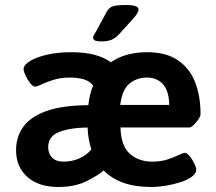

<svg xmlns="http://www.w3.org/2000/svg" viewBox="-20 -738 859 765"><path d="M386 -573Q365 -573 358 -577Q351 -581 351 -588Q351 -593 354.5 -599Q358 -605 364 -615L404 -689Q412 -705 426 -711.5Q440 -718 481 -718Q532 -718 532 -701Q532 -687 510 -663L454 -601Q439 -585 423 -579Q407 -573 386 -573ZM212 7Q134 7 89 -33Q44 -73 44 -140Q44 -191 71.5 -231Q99 -271 162 -294.5Q225 -318 332 -319Q337 -364 351 -397Q339 -414 315 -421.5Q291 -429 258 -429Q222 -429 193.5 -420Q165 -411 146 -402Q127 -393 120 -393Q111 -393 100 -407Q89 -421 81.5 -437.5Q74 -454 74 -463Q74 -479 99 -494.5Q124 -510 167 -520Q210 -530 264 -530Q318 -530 357 -519.5Q396 -509 422 -490Q479 -530 566 -530Q641 -530 688 -498.5Q735 -467 757 -411.5Q779 -356 779 -283Q779 -275 770.5 -262.5Q762 -250 751.5 -240Q741 -230 735 -230H460Q462 -156 497.5 -125Q533 -94 586 -94Q622 -94 648.5 -103Q675 -112 692.5 -120.5Q710 -129 716 -129Q725 -129 736 -115.5Q747 -102 754.5 -86Q762 -70 762 -62Q762 -47 744.5 -34Q727 -21 699 -12Q671 -3 640 2Q609 7 582 7Q518 7 471 -10Q424 -27 393 -59Q371 -39 324.5 -16Q278 7 212 7ZM459 -320H654Q654 -373 630.5 -401Q607 -429 565 -429Q526 -429 496.5 -405.5Q467 -382 459 -320ZM234 -94Q267 -94 296.5 -107Q326 -120 344 -143Q331 -181 329 -230Q259 -229 215.5 -212Q172 -195 172 -152Q172 -126 187.5 -110Q203 -94 234 -94Z"/></svg>

Font: Asap SemiBold
Style: Regular
Weight: 600
Designer: Pablo Cosgaya
Foundry: Omnibus-Type
Version: Version 3.001; ttfautohint (v1.8.3)